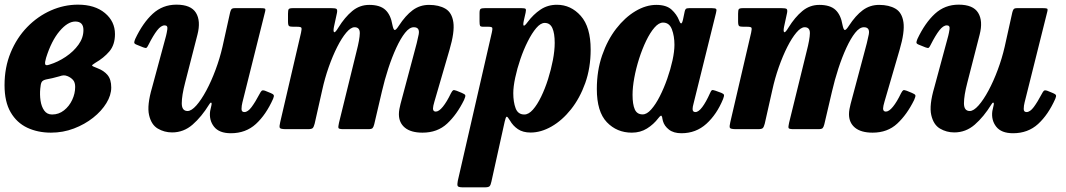

<svg xmlns="http://www.w3.org/2000/svg" viewBox="-20 -555 4581 825"><path d="M-0.5 -189Q-0.5 -265.5 25.8 -329Q52 -392.5 97 -438.8Q142 -485 198.5 -510Q255 -535 315 -535Q387.5 -535 430.8 -499Q474 -463 474 -408.5Q474 -362.5 450 -334.2Q426 -306 389.5 -285Q374 -275.5 375.8 -272.8Q377.5 -270 398.5 -262Q426.5 -251.5 442.2 -232.5Q458 -213.5 458 -179Q458 -146 437.2 -112Q416.5 -78 380.2 -49.2Q344 -20.5 297.5 -2.8Q251 15 199 15Q142.5 15 97.2 -6.2Q52 -27.5 25.8 -72.5Q-0.5 -117.5 -0.5 -189ZM193 -277.5Q229 -288.5 262.5 -311Q296 -333.5 317.2 -363Q338.5 -392.5 338.5 -426Q338.5 -462.5 303.5 -462.5Q271 -462.5 236 -421.2Q201 -380 178 -306.5Q172 -286.5 174.2 -279Q176.5 -271.5 193 -277.5ZM235 -227Q220 -222.5 205.2 -219.2Q190.5 -216 177.5 -213.5Q163 -210 158.8 -202Q154.5 -194 153 -174Q150.5 -148 154.2 -122.5Q158 -97 170 -80Q182 -63 204 -63Q232.5 -63 255 -80.8Q277.5 -98.5 290.2 -125.8Q303 -153 303 -181.5Q303 -201 294 -211.2Q285 -221.5 271 -227.5Q261.5 -231.5 253.8 -231.2Q246 -231 235 -227Z M561 -387.5Q593.5 -456.5 636.2 -495.8Q679 -535 738 -535Q800.5 -535 822 -500Q843.5 -465 828.5 -406.5L775.5 -200Q761 -144.5 761 -111.2Q761 -78 786 -78Q802.5 -78 823.8 -102Q845 -126 866.5 -166Q888 -206 906.2 -255Q924.5 -304 936 -354L968.5 -500.5Q970.5 -509.5 974 -514.8Q977.5 -520 989 -520H1100Q1114.5 -520 1118.2 -518Q1122 -516 1119 -504.5L1021.5 -114.5Q1018 -101 1017.8 -87.2Q1017.5 -73.5 1030 -73.5Q1045 -73.5 1061 -95Q1077 -116.5 1096 -152.5Q1100.5 -161.5 1104.5 -165Q1108.5 -168.5 1119 -165L1143.5 -155Q1153.5 -151 1156 -146.5Q1158.5 -142 1153.5 -130.5Q1123 -62 1079.5 -22.2Q1036 17.5 972 17.5Q921.5 17.5 899.5 -10.8Q877.5 -39 883 -78L889 -105Q890.5 -113.5 887 -114Q883.5 -114.5 879 -106.5Q846 -53 807.5 -19.5Q769 14 719.5 14Q686 14 658 -2.5Q630 -19 620.5 -60.8Q611 -102.5 633.5 -179L693.5 -401Q696.5 -412.5 699 -429.2Q701.5 -446 687.5 -446Q672 -446 655.2 -424.5Q638.5 -403 618 -362.5Q613.5 -353 610 -350Q606.5 -347 595.5 -351.5L567 -363Q557 -367 556.8 -371.8Q556.5 -376.5 561 -387.5Z M1238.5 -520H1403Q1419.5 -520 1425 -517.2Q1430.5 -514.5 1428 -500L1415 -440Q1411 -419.5 1415.8 -416.8Q1420.5 -414 1434 -436.5Q1461.5 -481 1493.5 -507.5Q1525.5 -534 1566.5 -534Q1613 -534 1636 -512.5Q1659 -491 1666 -448.5Q1670.5 -426.5 1676 -426Q1681.5 -425.5 1693.5 -444Q1722.5 -488.5 1753.2 -511.2Q1784 -534 1823.5 -534Q1866 -534 1894 -517.5Q1922 -501 1928 -459.2Q1934 -417.5 1911.5 -341L1846.5 -118Q1844 -110.5 1842.2 -101.5Q1840.5 -92.5 1840.5 -89Q1840.5 -75.5 1852.5 -75.5Q1866 -75.5 1883 -96.5Q1900 -117.5 1917.5 -154Q1923 -164.5 1926.8 -167Q1930.5 -169.5 1942 -165L1964 -156Q1977.5 -150.5 1979.2 -145.8Q1981 -141 1974 -125.5Q1943 -62.5 1901.2 -23.8Q1859.5 15 1795.5 15Q1746 15 1720 -6.2Q1694 -27.5 1694 -64.5Q1694 -74.5 1696.2 -86.8Q1698.5 -99 1701 -108.5L1757.5 -320Q1773 -375.5 1779 -406.8Q1785 -438 1758 -438Q1739.5 -438 1720.5 -414Q1701.5 -390 1683 -350Q1664.5 -310 1648.5 -261Q1632.5 -212 1621 -162L1588 -21Q1585 -9 1580.8 -4.5Q1576.5 0 1561.5 0H1457Q1436.5 0 1434.5 -4.8Q1432.5 -9.5 1436.5 -27L1512 -334Q1525.5 -386 1526 -412Q1526.5 -438 1503.5 -438Q1487.5 -438 1468 -415Q1448.5 -392 1429 -353.5Q1409.5 -315 1392.5 -266.8Q1375.5 -218.5 1364.5 -168L1332 -23.5Q1328.5 -10 1324 -5Q1319.5 0 1303 0H1209.5Q1185 0 1182.2 -5.8Q1179.5 -11.5 1184 -30L1273.5 -414.5Q1277 -430.5 1275.2 -435.2Q1273.5 -440 1257 -440H1241Q1226.5 -440 1222 -443.2Q1217.5 -446.5 1217.5 -463V-496Q1217.5 -511 1220.5 -515.5Q1223.5 -520 1238.5 -520Z M2063.5 -520H2220.5Q2235 -520 2238.2 -517Q2241.5 -514 2238.5 -500.5L2231 -467.5Q2222 -426 2247 -460Q2271.5 -493 2302.5 -513.8Q2333.5 -534.5 2373 -534.5Q2433 -534.5 2475.5 -486.8Q2518 -439 2518 -342Q2518 -263.5 2494.8 -198.2Q2471.5 -133 2433.5 -85.2Q2395.5 -37.5 2350 -11.5Q2304.5 14.5 2260 14.5Q2227 14.5 2205.5 0Q2184 -14.5 2171 -37.5Q2161 -54.5 2157 -53.5Q2153 -52.5 2148.5 -32L2091.5 225.5Q2088.5 240 2083.8 245Q2079 250 2063 250H1969.5Q1949 250 1946.5 244Q1944 238 1947 222.5L2093.5 -416Q2096.5 -429 2095.5 -434.5Q2094.5 -440 2079.5 -440H2057.5Q2045 -440 2042.8 -444.2Q2040.5 -448.5 2040.5 -463V-499Q2040.5 -513.5 2045.2 -516.8Q2050 -520 2063.5 -520ZM2185.5 -154.5Q2185.5 -117 2195.5 -90Q2205.5 -63 2233 -63Q2251.5 -63 2270 -84Q2288.5 -105 2305.2 -139.5Q2322 -174 2335 -215.2Q2348 -256.5 2355.8 -297.2Q2363.5 -338 2363.5 -370.5Q2363.5 -412 2353.5 -434.2Q2343.5 -456.5 2320.5 -456.5Q2303 -456.5 2284.2 -434.5Q2265.5 -412.5 2247.8 -377.2Q2230 -342 2216 -301Q2202 -260 2193.8 -221.2Q2185.5 -182.5 2185.5 -154.5Z M3087 -129.5Q3060 -63.5 3015.2 -23Q2970.5 17.5 2908 17.5Q2874.5 17.5 2854.5 2Q2834.5 -13.5 2828.5 -35Q2827 -41.5 2826.2 -45.2Q2825.5 -49 2825 -52Q2823 -59 2819.5 -57.8Q2816 -56.5 2809 -47.5Q2788.5 -20.5 2760 -2.8Q2731.5 15 2695 15Q2630.5 15 2587.5 -30Q2544.5 -75 2544.5 -172.5Q2544.5 -251 2567.2 -317Q2590 -383 2627.5 -431.5Q2665 -480 2710.2 -507Q2755.5 -534 2800 -534Q2843.5 -534 2865.8 -513.5Q2888 -493 2897.5 -468.5Q2902 -455.5 2906.5 -454.5Q2911 -453.5 2915 -472L2922 -505.5Q2923.5 -513.5 2927.2 -516.8Q2931 -520 2941.5 -520H3038.5Q3055 -520 3057.5 -516Q3060 -512 3056.5 -499L2959.5 -107.5Q2958 -103 2957 -96.8Q2956 -90.5 2956 -86.5Q2956 -73.5 2968 -73.5Q2981.5 -73.5 2997.5 -94.8Q3013.5 -116 3031 -155Q3035.5 -165.5 3038.8 -167.5Q3042 -169.5 3053.5 -165.5L3079.5 -156Q3089.5 -152 3090.8 -147.2Q3092 -142.5 3087 -129.5ZM2878 -362.5Q2878 -400 2867 -429Q2856 -458 2829 -458Q2811 -458 2792.2 -436.5Q2773.5 -415 2756.5 -379.8Q2739.5 -344.5 2726.2 -303Q2713 -261.5 2705.5 -220.8Q2698 -180 2698 -147.5Q2698 -107 2707.5 -85.2Q2717 -63.5 2741 -63.5Q2759 -63 2778.2 -84.8Q2797.5 -106.5 2815.2 -141.5Q2833 -176.5 2847.2 -217.2Q2861.5 -258 2869.8 -296.2Q2878 -334.5 2878 -362.5Z M3172.5 -520H3337Q3353.5 -520 3359 -517.2Q3364.5 -514.5 3362 -500L3349 -440Q3345 -419.5 3349.8 -416.8Q3354.5 -414 3368 -436.5Q3395.5 -481 3427.5 -507.5Q3459.5 -534 3500.5 -534Q3547 -534 3570 -512.5Q3593 -491 3600 -448.5Q3604.5 -426.5 3610 -426Q3615.5 -425.5 3627.5 -444Q3656.5 -488.5 3687.2 -511.2Q3718 -534 3757.5 -534Q3800 -534 3828 -517.5Q3856 -501 3862 -459.2Q3868 -417.5 3845.5 -341L3780.5 -118Q3778 -110.5 3776.2 -101.5Q3774.5 -92.5 3774.5 -89Q3774.5 -75.5 3786.5 -75.5Q3800 -75.5 3817 -96.5Q3834 -117.5 3851.5 -154Q3857 -164.5 3860.8 -167Q3864.5 -169.5 3876 -165L3898 -156Q3911.5 -150.5 3913.2 -145.8Q3915 -141 3908 -125.5Q3877 -62.5 3835.2 -23.8Q3793.5 15 3729.5 15Q3680 15 3654 -6.2Q3628 -27.5 3628 -64.5Q3628 -74.5 3630.2 -86.8Q3632.5 -99 3635 -108.5L3691.5 -320Q3707 -375.5 3713 -406.8Q3719 -438 3692 -438Q3673.5 -438 3654.5 -414Q3635.5 -390 3617 -350Q3598.5 -310 3582.5 -261Q3566.5 -212 3555 -162L3522 -21Q3519 -9 3514.8 -4.5Q3510.5 0 3495.5 0H3391Q3370.5 0 3368.5 -4.8Q3366.5 -9.5 3370.5 -27L3446 -334Q3459.5 -386 3460 -412Q3460.5 -438 3437.5 -438Q3421.5 -438 3402 -415Q3382.5 -392 3363 -353.5Q3343.5 -315 3326.5 -266.8Q3309.5 -218.5 3298.5 -168L3266 -23.5Q3262.5 -10 3258 -5Q3253.5 0 3237 0H3143.5Q3119 0 3116.2 -5.8Q3113.5 -11.5 3118 -30L3207.5 -414.5Q3211 -430.5 3209.2 -435.2Q3207.5 -440 3191 -440H3175Q3160.5 -440 3156 -443.2Q3151.5 -446.5 3151.5 -463V-496Q3151.5 -511 3154.5 -515.5Q3157.5 -520 3172.5 -520Z M3922 -387.5Q3954.5 -456.5 3997.2 -495.8Q4040 -535 4099 -535Q4161.5 -535 4183 -500Q4204.5 -465 4189.5 -406.5L4136.5 -200Q4122 -144.5 4122 -111.2Q4122 -78 4147 -78Q4163.5 -78 4184.8 -102Q4206 -126 4227.5 -166Q4249 -206 4267.2 -255Q4285.5 -304 4297 -354L4329.5 -500.5Q4331.5 -509.5 4335 -514.8Q4338.5 -520 4350 -520H4461Q4475.5 -520 4479.2 -518Q4483 -516 4480 -504.5L4382.5 -114.5Q4379 -101 4378.8 -87.2Q4378.5 -73.5 4391 -73.5Q4406 -73.5 4422 -95Q4438 -116.5 4457 -152.5Q4461.5 -161.5 4465.5 -165Q4469.5 -168.5 4480 -165L4504.5 -155Q4514.5 -151 4517 -146.5Q4519.5 -142 4514.5 -130.5Q4484 -62 4440.5 -22.2Q4397 17.5 4333 17.5Q4282.5 17.5 4260.5 -10.8Q4238.5 -39 4244 -78L4250 -105Q4251.5 -113.5 4248 -114Q4244.5 -114.5 4240 -106.5Q4207 -53 4168.5 -19.5Q4130 14 4080.5 14Q4047 14 4019 -2.5Q3991 -19 3981.5 -60.8Q3972 -102.5 3994.5 -179L4054.5 -401Q4057.5 -412.5 4060 -429.2Q4062.5 -446 4048.5 -446Q4033 -446 4016.2 -424.5Q3999.5 -403 3979 -362.5Q3974.5 -353 3971 -350Q3967.5 -347 3956.5 -351.5L3928 -363Q3918 -367 3917.8 -371.8Q3917.5 -376.5 3922 -387.5Z"/></svg>

Font: Besley* Narrow
Style: Bold Italic
Weight: 700
Width: 4
Italic angle: -13°
Designer: Owen Earl
Foundry: indestructible type*
Version: Version 3.000; ttfautohint (v1.8.3)